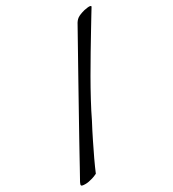

<svg xmlns="http://www.w3.org/2000/svg" viewBox="-282 -834 853 949"><g transform="rotate(-30 144.0 -359.5)"><path d="M348.6 -731.4Q373 -736.3 381.3 -734.9Q389.6 -733.4 387.7 -728.5Q382.8 -720.7 366.2 -693.4Q349.6 -666 325.2 -625.5Q300.8 -585 271 -535.2Q241.2 -485.4 211.4 -433.6Q181.6 -381.8 154.8 -332Q127.9 -282.2 108.4 -241.2Q84 -195.3 62.5 -151.4Q43.9 -114.3 24.4 -72.8Q4.9 -31.2 -6.8 -2.9Q-22.5 4.9 -34.7 8.3Q-46.9 11.7 -56.6 13.7Q-67.4 15.6 -77.1 15.6Q-96.7 15.6 -99.1 10.7Q-101.6 5.9 -94.7 -6.8Q-87.9 -18.6 -60.5 -68.4Q-48.8 -89.8 -31.2 -121.6Q-13.7 -153.3 11.7 -199.2Q37.1 -245.1 71.3 -306.2Q105.5 -367.2 149.4 -446.3L283.2 -685.5Q293 -705.1 306.2 -714.4Q319.3 -723.6 348.6 -731.4Z"/></g></svg>

Font: Satisfy
Style: Regular
Weight: 400
Designer: Font Diner, Inc
Foundry: Font Diner, Inc
Version: Version 1.001